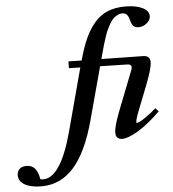

<svg xmlns="http://www.w3.org/2000/svg" viewBox="-332 -782 970 1074"><g transform="rotate(-5 153.0 -244.5)"><path d="M-142.1 236.3Q-201.7 236.3 -235.8 216.8Q-270 197.3 -270 163.6Q-270 141.6 -256.1 128.4Q-242.2 115.2 -216.8 115.2Q-187.5 115.2 -170.4 134.3Q-153.3 153.3 -145.5 196.3Q-139.2 198.2 -129.9 198.2Q-31.2 198.2 36.6 -53.2L131.3 -407.2L67.4 -408.7L68.4 -446.8L142.1 -445.3Q161.6 -516.6 183.8 -566.2Q206.1 -615.7 237.8 -652.8Q269.5 -689.9 312 -707.5Q354.5 -725.1 410.2 -725.1Q470.7 -725.1 507.1 -707.3Q543.5 -689.5 543.5 -660.2Q543.5 -638.2 522.7 -620.6Q502 -603 475.6 -603Q454.1 -603 444.8 -615.5Q435.5 -627.9 430.2 -649.4Q425.8 -668 417 -678Q408.2 -688 391.1 -688Q376.5 -688 362.5 -680.4Q348.6 -672.9 338.4 -662.6Q328.1 -652.3 317.9 -633.5Q307.6 -614.7 301 -600.1Q294.4 -585.4 286.4 -560.5Q278.3 -535.6 274.4 -522.2Q270.5 -508.8 263.7 -483.9L252.9 -443.8L485.4 -439.9Q525.9 -439.9 525.9 -402.8Q525.9 -369.6 493.7 -286.1L438 -144Q416.5 -89.8 416.5 -74.7Q416.5 -70.8 419.9 -70.8Q425.3 -70.8 437.3 -76.4Q449.2 -82 474.1 -99.4Q499 -116.7 529.3 -143.1L546.9 -124.5Q477.1 -56.2 420.4 -22.5Q363.8 11.2 331.1 11.2Q294.4 11.2 294.4 -26.9Q294.4 -60.1 326.2 -143.1L413.6 -366.2Q420.4 -384.8 415.5 -392.6Q410.6 -400.4 393.6 -400.9L242.2 -404.3L161.6 -106Q114.3 68.4 39.8 152.3Q-34.7 236.3 -142.1 236.3Z"/></g></svg>

Font: Elstob 10pt
Style: Bold Italic
Weight: 700
Italic angle: -20°
Designer: Peter S. Baker
Version: Version 1.015